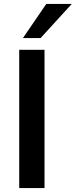

<svg xmlns="http://www.w3.org/2000/svg" viewBox="-20 -959 386 979"><path d="M78 0V-705H207V0ZM97 -765 216 -939H346L187 -765Z"/></svg>

Font: Mulish ExtraLight
Style: Regular
Weight: 200
Designer: Vernon Adams
Foundry: Vernon Adams
Version: Version 3.603